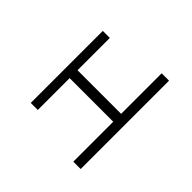

<svg xmlns="http://www.w3.org/2000/svg" viewBox="-47 -924 1095 1095"><g transform="rotate(-45 500.0 -377.0)"><path d="M209 -611.3V-554.7H465.8V-203.1H143.6V-143.6H856.4V-203.1H529.3V-554.7H790V-611.3Z"/></g></svg>

Font: DotumChe
Style: Regular
Weight: 400
Monospace: yes
Version: Version 2.21